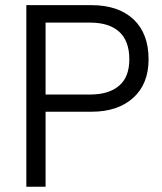

<svg xmlns="http://www.w3.org/2000/svg" viewBox="-20 -710 616 730"><path d="M487.3 -636.7Q544.9 -583 544.9 -484.4Q544.9 -390.6 486.3 -337.9Q427.7 -285.2 328.1 -285.2H153.3V0H80.1V-690.4H328.1Q429.7 -690.4 487.3 -636.7ZM432.6 -383.8Q471.7 -417 471.7 -484.4Q471.7 -554.7 432.6 -589.8Q394.5 -624 322.3 -624H153.3V-350.6H322.3Q393.6 -350.6 432.6 -383.8Z"/></svg>

Font: DINish
Style: Regular
Weight: 400
Designer: Bert Driehuis
Foundry: Playbeing
Version: Version 3.008; git-95204e4c-release